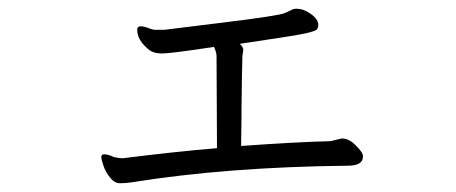

<svg xmlns="http://www.w3.org/2000/svg" viewBox="-20 -422 1040 438"><path d="M734 -100 759 -106H761Q776 -106 791.5 -90.5Q807 -75 808 -67V-65Q808 -44 774 -44Q497 -41 280 -6Q266 -4 253.5 -4Q241 -4 230.5 -17.5Q220 -31 215.5 -45.5Q211 -60 211 -62Q211 -70 217 -70Q227 -70 239 -64Q251 -61 260 -61Q379 -76 475 -84L474 -294Q474 -303 468 -315Q370 -300 349.5 -300Q329 -300 318 -310Q293 -331 293 -354Q293 -362 300.5 -362Q308 -362 317 -358.5Q326 -355 332 -354H355Q362 -355 488.5 -370.5Q615 -386 629 -392Q643 -398 646.5 -400Q650 -402 655 -402H658Q672 -402 688 -391Q704 -380 706 -368V-364Q706 -358 702.5 -354.5Q699 -351 677.5 -346Q656 -341 527 -322Q535 -315 535 -308L533 -294L532 -252L531 -180Q531 -147 530 -89Q654 -98 734 -100Z"/></svg>

Font: LXGW WenKai
Style: Regular
Weight: 400
Designer: LXGW / Fontworks Inc.
Foundry: LXGW / Fontworks Inc.
Version: Version 1.520; June 14, 2025